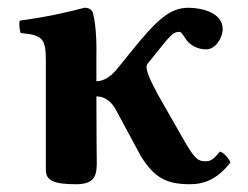

<svg xmlns="http://www.w3.org/2000/svg" viewBox="-20 -464 638 494"><path d="M229 -43C229 -43 228 -131 228 -216C251 -216 268 -201 279 -180L342 -63C377 -7 407 10 469 10C507 10 540 -4 573 -46C570 -54 557 -71 546 -74C531 -56 523 -49 509 -49C487 -49 479 -59 451 -107L385 -223C370 -251 351 -288 359 -299L383 -329C421 -377 427 -382 442 -382C448 -382 456 -364 465 -355C476 -345 490 -337 511 -337C535 -337 553 -368 553 -389C553 -433 496 -444 465 -444C420 -444 387 -418 318 -332L280 -285C261 -262 242 -255 228 -255C228 -279 228 -302 228 -321C229 -371 225 -406 220 -427C218 -438 211 -444 197 -444C160 -434 100 -420 31 -411C28 -403 31 -384 33 -379C88 -374 98 -366 98 -309C98 -215 98 -26 98 -26C98 1 120 10 176 10C221 10 229 -10 229 -43Z"/></svg>

Font: Libertinus Serif
Style: Bold
Weight: 700
Designer: Philipp H. Poll, Khaled Hosny
Foundry: Caleb Maclennan
Version: Version 7.050;RELEASE